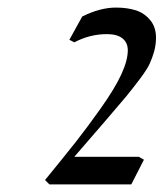

<svg xmlns="http://www.w3.org/2000/svg" viewBox="-20 -902 436 512"><path d="M100.1 -421.9Q152.3 -485.8 182.4 -523.9Q212.4 -562 249.3 -614Q286.1 -666 303.5 -703.6Q320.8 -741.2 320.8 -768.1Q320.8 -788.1 306.6 -799.6Q292.5 -811 265.1 -811Q219.7 -811 178.2 -789.1L165 -795.9L199.2 -857.9Q247.1 -881.8 289.1 -881.8Q318.4 -881.8 341.3 -874.8Q364.3 -867.7 380.1 -848.9Q396 -830.1 396 -801.8Q396 -782.7 391.1 -765.1Q386.2 -747.6 379.2 -732.2Q372.1 -716.8 352.8 -691.2Q333.5 -665.5 316.2 -644.5Q298.8 -623.5 262.2 -581.1L178.2 -483.9H350.1L363.8 -476.1L330.1 -410.2H111.8Z"/></svg>

Font: Dehuti
Style: Bold-Italic
Weight: 700
Version: Version 1.2